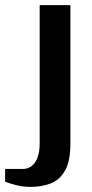

<svg xmlns="http://www.w3.org/2000/svg" viewBox="-80 -520 360 750"><path d="M40 210Q10 210 -15.5 203.5Q-41 197 -60 190V140H10Q28 140 42.5 129.5Q57 119 66 97Q75 75 75 40V-500H195V40Q195 110 174 146.5Q153 183 118 196.5Q83 210 40 210Z"/></svg>

Font: Cuprum
Style: Regular
Weight: 400
Designer: Jovanny Lemonad
Foundry: Jovanny Lemonad
Version: Version 3.000